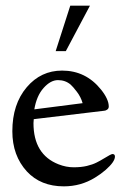

<svg xmlns="http://www.w3.org/2000/svg" viewBox="-20 -650 453 683"><path d="M178 -468 230 -629.9H300L214.1 -468ZM100.1 -226.1 99.1 -211.9Q99.1 -100.3 188.5 -65.4Q215.3 -54.9 242.2 -54.9Q269 -54.9 289.3 -59.8Q309.6 -64.7 323.4 -71.7Q337.2 -78.6 348.1 -85.4Q375.2 -102.1 379.9 -102.1Q388.9 -102.1 388.9 -93Q388.9 -84 380.6 -72Q372.3 -60.1 355.7 -45.5Q339.1 -31 317.9 -18.1Q267.6 12.9 207 12.9Q124.8 12.9 75.7 -40Q23.9 -96.4 23.9 -183.1Q23.9 -279.5 75.2 -339.8Q125.5 -398.9 200.9 -398.9Q285.4 -398.9 339.6 -331.1Q366.9 -296.9 366.9 -271Q366.9 -263.9 361.2 -260Q355.5 -256.1 351.1 -256.1ZM102.1 -261 273.9 -283Q267.6 -305.2 253.4 -323.6Q239.3 -342 231.4 -348.9Q212.6 -365 186.3 -365Q159.9 -365 135 -337Q110.1 -309.1 102.1 -261Z"/></svg>

Font: Linden Hill
Style: Regular
Weight: 400
Version: Version 1.202